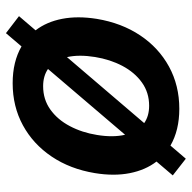

<svg xmlns="http://www.w3.org/2000/svg" viewBox="-20 -596 648 649"><g transform="rotate(90 304.5 -271.0)"><path d="M91.6 33.4 34.1 -10.7 82 -66.8Q53.3 -104 43.1 -156.8Q33 -209.5 43.3 -273.8Q57.2 -357.6 99.1 -420.3Q141 -483 204.7 -517.8Q268.5 -552.6 347.3 -552.6Q419.7 -552.6 471.6 -522.7L516 -574.6L572.4 -530.5L525.6 -475.5Q554.3 -438.2 564.8 -385.1Q575.3 -332 564.6 -267Q550.8 -183.6 508.7 -121.1Q466.6 -58.6 403.1 -24Q339.5 10.7 260.7 10.7Q188.2 10.7 136.4 -19.2ZM172.6 -172.9 395.6 -433.9Q371.8 -450.6 337 -450.6Q292.3 -450.6 258.2 -426.1Q224.1 -401.6 202.2 -360.1Q180.4 -318.5 172.2 -267.8Q163.4 -213.4 172.6 -172.9ZM271 -92.3Q315.7 -92.3 349.8 -116.7Q383.9 -141 405.7 -182.4Q427.6 -223.7 435.7 -274.5Q444.6 -328.5 435 -369.3L212.7 -108.7Q236.5 -92.3 271 -92.3Z"/></g></svg>

Font: Inter UI Semi Bold
Style: Italic
Weight: 600
Italic angle: -9.39999°
Designer: Rasmus Andersson
Foundry: rsms
Version: 3.2;8d6f07862